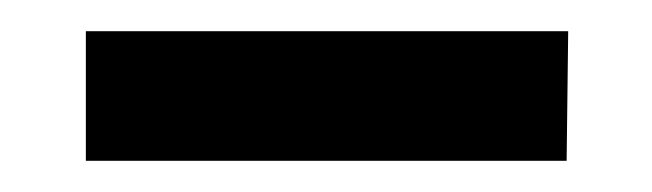

<svg xmlns="http://www.w3.org/2000/svg" viewBox="-20 -281 418 123"><path d="M35 -178V-261H344L343 -178Z"/></svg>

Font: EauTestText Semibold
Style: Regular
Weight: 600
Designer: Christian Thalmann (Catharsis Fonts)
Version: Version 0.001;PS 000.001;hotconv 1.0.88;makeotf.lib2.5.64775